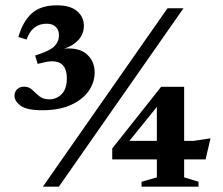

<svg xmlns="http://www.w3.org/2000/svg" viewBox="-20 -701 836 721"><path d="M141 0 609 -670H669L201 0ZM139.5 -287Q80.5 -287 57.5 -304Q34.5 -321 34.5 -341Q34.5 -356 44.2 -365.8Q54 -375.5 70.5 -375.5Q89 -375.5 101.2 -363.5Q113.5 -351.5 127.5 -339.8Q141.5 -328 165.5 -328Q192 -328 211.5 -347.5Q231 -367 231 -406.5Q231 -489 140 -465.5L121.5 -461L112 -492.5Q166.5 -509.5 184 -527Q201.5 -544.5 201.5 -569Q201.5 -587.5 189.8 -599.8Q178 -612 155.5 -612Q100 -612 80 -552.5L49 -562Q65.5 -620 99 -650.5Q132.5 -681 193.5 -681Q244 -681 269.5 -659.2Q295 -637.5 295 -604Q295 -573.5 274.5 -551Q254 -528.5 221.5 -518.5Q278 -523 306.8 -496.5Q335.5 -470 335.5 -429.5Q335.5 -390.5 312.2 -358.2Q289 -326 245.2 -306.5Q201.5 -287 139.5 -287ZM585 -375H671.5V-172H706.5L770.5 -181.5L752 -102.5H671.5V-35L725.5 -18.5V0H511.5V-18.5L569 -35V-102.5H401.5V-143.5ZM569 -172V-299.5L466 -172Z"/></svg>

Font: Newsreader 16pt
Style: Bold
Weight: 700
Designer: Hugues Gentile
Foundry: Production Type
Version: Version 1.003; ttfautohint (v1.8.3)